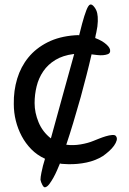

<svg xmlns="http://www.w3.org/2000/svg" viewBox="-20 -688 570 849"><path d="M343 -583Q353 -620 362 -643Q371 -666 379 -668Q387 -670 397 -657Q407 -644 410 -629Q413 -616 412.5 -594Q412 -572 406 -545Q404 -538 403 -532Q402 -526 401 -520Q401 -520 403 -519Q432 -508 450.5 -491.5Q469 -475 467 -461Q466 -452 457 -448.5Q448 -445 436 -444Q424 -443 411 -444.5Q398 -446 390 -447Q388 -447 387 -447.5Q386 -448 385 -448Q374 -400 362.5 -355.5Q351 -311 337 -259Q327 -225 319 -197Q311 -169 303.5 -144Q296 -119 288.5 -95.5Q281 -72 273 -48Q304 -44 336.5 -49.5Q369 -55 393 -65Q403 -69 418 -75Q433 -81 448 -85.5Q463 -90 475.5 -91Q488 -92 492 -87Q499 -79 496 -67.5Q493 -56 484 -43.5Q475 -31 461.5 -19Q448 -7 435 2Q403 22 363 30.5Q323 39 281 38Q271 37 262 37Q253 37 245 35Q240 47 232.5 64.5Q225 82 216 98Q207 114 198 126Q189 138 180 140Q174 142 167.5 130Q161 118 159 107Q159 102 160 93.5Q161 85 163 76Q165 67 167 58.5Q169 50 170 45L179 14Q144 -2 118.5 -28Q93 -54 76 -86Q59 -118 50 -154Q41 -190 41 -228Q40 -287 56 -340Q72 -393 105.5 -434Q139 -475 190.5 -501Q242 -527 311 -532Q316 -532 320.5 -532.5Q325 -533 330 -532ZM305 -449Q258 -443 225 -423Q192 -403 171.5 -373Q151 -343 142 -306.5Q133 -270 133 -232Q133 -190 150.5 -147.5Q168 -105 205 -76L262 -283L308 -449Z"/></svg>

Font: BM YEONSUNG
Style: Regular
Weight: 400
Designer: Bongjin Kim; Myungsoo Han; Jaehyun Keum; Jihee Min; Dokyung Lee; Chorong Kim; Jooyeon Kang; Sang-a Kim;
Foundry: Sandoll Communications Inc.
Version: Version 1.000;PS 1;hotconv 16.6.51;makeotf.lib2.5.65220